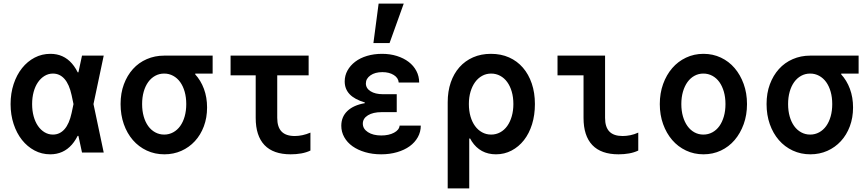

<svg xmlns="http://www.w3.org/2000/svg" viewBox="-20 -850 4840 1070"><path d="M397 -305V-235L379 -320Q366 -380 339.6 -410Q313.1 -440 275 -440Q249.9 -440 228.4 -427Q207 -414 191.5 -391.5Q176 -369 167.5 -337.8Q159 -306.6 159 -269.8Q159 -233 167.5 -202Q176 -171 191.5 -148.3Q207 -125.7 228.5 -112.8Q249.9 -100 275 -100Q313.1 -100 339.6 -130Q366 -160 379 -220ZM451 -210Q428 -98 380.5 -44Q333 10 260 10Q212.5 10 172.3 -11.5Q132 -33 102.4 -70.3Q72.8 -107.7 55.9 -159Q39 -210.3 39 -270Q39 -330 56 -381.5Q73 -433 103 -470.5Q133 -508 173.3 -529Q213.5 -550 261 -550Q334 -550 381 -496Q428 -442 451 -330L463 -270ZM403 -447H417L437 -540H558L501 -270L558 0H437L417 -93H403L422 -270Z M895 -100Q868 -100 845 -112.5Q822 -125 805.8 -147.5Q789.6 -170.1 780.8 -201.3Q772 -232.4 772 -270Q772 -307.6 780.8 -338.7Q789.6 -369.9 805.8 -392.5Q822 -415 844.8 -427.5Q867.5 -440 895 -440Q922 -440 945 -427.5Q968 -415 984.2 -392.5Q1000.4 -369.9 1009.2 -338.7Q1018 -307.6 1018 -270Q1018 -232.4 1009.2 -201.3Q1000.4 -170.1 984.2 -147.5Q968 -125 945 -112.5Q922 -100 895 -100ZM895.7 10Q947.3 10 990.6 -9.3Q1034 -28.6 1066 -63.3Q1098 -98 1116 -145.9Q1134 -193.9 1134 -251Q1134 -307.4 1116.5 -354.8Q1098.9 -402.1 1067 -436.6Q1035 -471 991.5 -490.5Q948 -510 895 -510L1068 -426V-440H1165V-540H894.9Q843 -540 798 -520.5Q753 -501 720.9 -465.3Q688.8 -429.7 670.4 -380.3Q652 -331 652 -270.2Q652 -209.4 670 -158.2Q688 -107 720.4 -69.5Q752.8 -32.1 797.9 -11Q843 10 895.7 10Z M1525 -193.1V-430H1700V-540H1265V-430H1405V-193Q1405 -93 1454 -41.5Q1503 10 1600 10Q1631 10 1659 5Q1687 0 1710 -11V-111Q1688 -101.5 1666 -96.8Q1644 -92 1623 -92Q1573.1 -92 1549.1 -117Q1525 -142 1525 -193.1Z M2202 -390H2316Q2316 -425 2300.5 -454.5Q2285 -484 2257.5 -505Q2230 -526 2192 -538Q2154 -550 2109 -550Q2064 -550 2025.5 -538.5Q1987 -527 1959.5 -506Q1932 -485 1916.5 -457Q1901 -429 1901 -396Q1901 -354 1928.5 -325Q1956 -296 2013 -279V-275Q1950 -264 1916 -231.5Q1882 -199 1882 -149Q1882 -115 1898.5 -85.5Q1915 -56 1944.5 -35Q1974 -14 2015 -2Q2056 10 2104 10Q2152 10 2193 -2Q2234 -14 2263 -35Q2292 -56 2308.5 -85.5Q2325 -115 2325 -150H2207Q2205 -126 2176 -110.5Q2147 -95 2105 -95Q2059 -95 2030.5 -113.5Q2002 -132 2002 -161Q2002 -190 2030.5 -207.5Q2059 -225 2106 -225H2191V-325H2114Q2071 -325 2045 -341.5Q2019 -358 2019 -385Q2019 -412 2044.5 -430Q2070 -448 2111 -448Q2149 -448 2174.5 -432Q2200 -416 2202 -390ZM2230 -830H2090L2061 -610H2151Z M2562 -270Q2562 -203 2574 -150.5Q2586 -98 2609 -62.5Q2632 -27 2666 -8.5Q2700 10 2744 10Q2791 10 2831 -11Q2871 -32 2900 -69Q2929 -106 2945 -157.3Q2961 -208.6 2961 -270Q2961 -333 2943.5 -384.5Q2926 -436 2894 -473Q2862 -510 2817 -530Q2772 -550 2715.9 -550Q2661 -550 2616.5 -530.5Q2572 -511 2540.5 -475.5Q2509 -440 2492 -390.5Q2475 -341 2475 -280V200H2595V-78H2603ZM2593 -270.3Q2593 -308 2602.2 -338.9Q2611.5 -369.9 2627.7 -392.3Q2643.9 -414.6 2666.8 -427.3Q2689.7 -440 2717 -440Q2744.2 -440 2767.3 -427.6Q2790.3 -415.3 2806.6 -392.8Q2822.9 -370.4 2831.9 -339.3Q2841 -308.2 2841 -270Q2841 -233 2831.9 -201.6Q2822.9 -170.3 2806.6 -147.6Q2790.3 -124.9 2767.3 -112.5Q2744.2 -100 2717 -100Q2689.6 -100 2666.6 -112.7Q2643.6 -125.3 2627.3 -147.7Q2611 -170 2602 -201.3Q2593 -232.6 2593 -270.3Z M3352 -193Q3352 -142 3376 -117Q3400 -92 3450 -92Q3471 -92 3493 -96.5Q3515 -101 3537 -111V-11Q3514 0 3486 5Q3458 10 3427 10Q3330 10 3281 -41.5Q3232 -93 3232 -193V-430H3087V-540H3352Z M3900.4 10Q3953 10 3997.5 -11Q4042 -32 4074 -69.5Q4106 -107 4124.5 -158.2Q4143 -209.4 4143 -270Q4143 -330.6 4124.5 -381.8Q4106 -433 4074 -470.5Q4042 -508 3997.4 -529Q3952.9 -550 3900.4 -550Q3848 -550 3803.2 -528.8Q3758.3 -507.6 3726.2 -470.3Q3694 -433 3675.5 -381.8Q3657 -330.6 3657 -270Q3657 -209.4 3675.5 -158.2Q3694 -107 3726.1 -69.7Q3758.2 -32.4 3803 -11.2Q3847.7 10 3900.4 10ZM3899.6 -100Q3872.9 -100 3850.2 -112.4Q3827.5 -124.8 3811.2 -147.4Q3795 -170 3786 -201.2Q3777 -232.4 3777 -270Q3777 -307.6 3786 -338.8Q3795 -370 3811.2 -392.6Q3827.5 -415.2 3850.2 -427.6Q3872.9 -440 3899.6 -440Q3927 -440 3950 -427.5Q3973 -415 3989.1 -392.5Q4005.1 -369.9 4014.1 -338.7Q4023 -307.6 4023 -270Q4023 -232.4 4014.1 -201.3Q4005.1 -170.1 3989.1 -147.5Q3973 -125 3950 -112.5Q3927 -100 3899.6 -100Z M4495 -100Q4468 -100 4445 -112.5Q4422 -125 4405.8 -147.5Q4389.6 -170.1 4380.8 -201.3Q4372 -232.4 4372 -270Q4372 -307.6 4380.8 -338.7Q4389.6 -369.9 4405.8 -392.5Q4422 -415 4444.8 -427.5Q4467.5 -440 4495 -440Q4522 -440 4545 -427.5Q4568 -415 4584.2 -392.5Q4600.4 -369.9 4609.2 -338.7Q4618 -307.6 4618 -270Q4618 -232.4 4609.2 -201.3Q4600.4 -170.1 4584.2 -147.5Q4568 -125 4545 -112.5Q4522 -100 4495 -100ZM4495.7 10Q4547.3 10 4590.6 -9.3Q4634 -28.6 4666 -63.3Q4698 -98 4716 -145.9Q4734 -193.9 4734 -251Q4734 -307.4 4716.5 -354.8Q4698.9 -402.1 4667 -436.6Q4635 -471 4591.5 -490.5Q4548 -510 4495 -510L4668 -426V-440H4765V-540H4494.9Q4443 -540 4398 -520.5Q4353 -501 4320.9 -465.3Q4288.8 -429.7 4270.4 -380.3Q4252 -331 4252 -270.2Q4252 -209.4 4270 -158.2Q4288 -107 4320.4 -69.5Q4352.8 -32.1 4397.9 -11Q4443 10 4495.7 10Z"/></svg>

Font: CommitMonoV142 ExtLt
Style: Regular
Weight: 200
Monospace: yes
Designer: Eigil Nikolajsen
Foundry: Eigil Nikolajsen
Version: Version 1.142